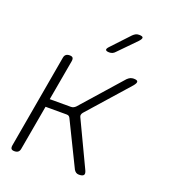

<svg xmlns="http://www.w3.org/2000/svg" viewBox="-143 -889 887 1004"><g transform="rotate(20 300.0 -387.5)"><path d="M53 10Q40 10 35.5 4Q31 -2 33 -15L124 -535Q126 -548 133.5 -554Q141 -560 154 -560Q167 -560 171.5 -554Q176 -548 174 -535L134 -309H251Q259 -309 265.5 -312Q272 -315 278 -321L475 -544Q483 -552 491.5 -556Q500 -560 510 -560Q530 -560 532.5 -552Q535 -544 521 -527L321 -301Q316 -295 314.5 -288.5Q313 -282 316 -276L436 -23Q444 -6 438 2Q432 10 412 10Q402 10 395.5 5.5Q389 1 384 -7L264 -252Q261 -258 256.5 -261Q252 -264 244 -264H127L83 -15Q81 -2 73.5 4Q66 10 53 10ZM343 -645Q325 -645 322.5 -652Q320 -659 334 -673L424 -769Q432 -777 440 -781Q448 -785 458 -785Q478 -785 480 -777.5Q482 -770 467 -754L374 -659Q368 -652 360 -648.5Q352 -645 343 -645Z"/></g></svg>

Font: Maple Mono NL Thin
Style: Italic
Weight: 250
Italic angle: -10°
Monospace: yes
Designer: subframe7536
Version: Version 7.000